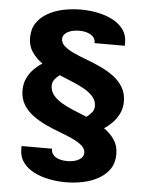

<svg xmlns="http://www.w3.org/2000/svg" viewBox="-59 -746 745 977"><g transform="rotate(5 313.5 -258.0)"><path d="M312 183Q269 183 226.5 174.5Q184 166 149.5 148Q115 130 94.5 102Q74 74 74 35Q74 30 74 25.5Q74 21 74 19H230V23Q230 35 236 45Q242 55 253 61.5Q264 68 279 71.5Q294 75 311 75Q335 75 354 69Q373 63 384 52Q395 41 395 26Q395 5 376.5 -11Q358 -27 328 -41Q298 -55 261 -68.5Q224 -82 188 -99Q152 -116 121.5 -138.5Q91 -161 72.5 -192Q54 -223 54 -265Q54 -299 67.5 -327Q81 -355 102 -375.5Q123 -396 143 -408Q111 -431 90 -461.5Q69 -492 69 -534Q69 -579 90 -610Q111 -641 146.5 -661Q182 -681 225.5 -690Q269 -699 315 -699Q359 -699 401 -690.5Q443 -682 477.5 -664Q512 -646 532.5 -618Q553 -590 553 -551Q553 -546 553 -541.5Q553 -537 553 -535H398V-540Q398 -552 391.5 -561.5Q385 -571 374 -577.5Q363 -584 348.5 -587.5Q334 -591 317 -591Q292 -591 273 -585Q254 -579 243 -568Q232 -557 232 -542Q232 -521 250.5 -505Q269 -489 299.5 -475Q330 -461 366.5 -447.5Q403 -434 439.5 -417Q476 -400 506 -377.5Q536 -355 554.5 -324Q573 -293 573 -251Q573 -217 559 -189Q545 -161 525 -141Q505 -121 484 -108Q517 -85 537.5 -54.5Q558 -24 558 18Q558 63 537 94Q516 125 480.5 145Q445 165 401.5 174Q358 183 312 183ZM390 -158Q405 -169 416.5 -183Q428 -197 428 -215Q428 -242 411.5 -262Q395 -282 367.5 -298Q340 -314 306 -328Q272 -342 236 -357Q222 -347 211 -333Q200 -319 200 -301Q200 -274 216 -253.5Q232 -233 259.5 -216.5Q287 -200 321 -186Q355 -172 390 -158Z"/></g></svg>

Font: Archivo SemiBold ExtraBold
Style: Regular
Weight: 800
Version: Version 2.001